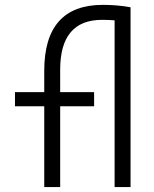

<svg xmlns="http://www.w3.org/2000/svg" viewBox="-20 -762 626 782"><path d="M160.2 0V-329.1H41V-386.7H160.2V-473.6Q160.2 -742.2 398.9 -742.2Q458 -742.2 511.7 -732.4V0H446.8V-679.2Q420.4 -681.2 396 -681.2Q225.1 -681.2 225.1 -478.5V-386.7H363.3V-329.1H225.1V0Z"/></svg>

Font: CaskaydiaCove NFP Light
Style: Regular
Weight: 300
Designer: Aaron Bell
Foundry: Saja Typeworks
Version: Version 2111.001; VTT 6.35;Nerd Fonts 3.1.1